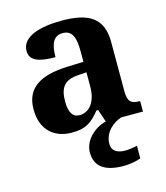

<svg xmlns="http://www.w3.org/2000/svg" viewBox="-116 -638 838 968"><g transform="rotate(-15 302.5 -154.5)"><path d="M201 10C276 10 305 -13 349 -66H358L380 0C319 14 262 68 262 130C262 206 314 240 413 240C434 240 479 234 500 224V159C476 164 455 167 437 167C397 167 368 151 368 115C368 52 419 13 461 0H574V-55H570C525 -55 510 -71 510 -125V-380C510 -505 439 -549 296 -549C181 -549 86 -520 86 -447C86 -397 130 -379 219 -379C219 -447 237 -487 284 -487C335 -487 349 -447 349 -374V-320L267 -317C118 -312 44 -262 44 -153C44 -42 113 10 201 10ZM261 -65C225 -65 208 -94 208 -150C208 -221 232 -258 308 -262L350 -265V-191C350 -114 315 -65 261 -65Z"/></g></svg>

Font: Noto Serif Hentaigana Bold
Style: Regular
Weight: 700
Designer: Kazuhiro Yamada
Foundry: nipponia
Version: Version 1.000